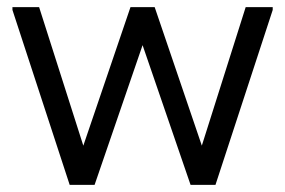

<svg xmlns="http://www.w3.org/2000/svg" viewBox="-20 -520 802 540"><path d="M176 0 15 -492V-500H90L224 -80L246 0ZM176 0 204 -80 347 -500H415V-492L246 0ZM516 0 347 -492V-500H415L558 -80L586 0ZM516 0 538 -80 671 -500H747V-492L586 0Z"/></svg>

Font: Fustat
Style: Regular
Weight: 400
Designer: Mohamed Gaber, Khaled Hosny, Laura Garcia Mut
Foundry: Kief Type Foundry, Alif Type Foundry, Hard Type Foundry
Version: Version 1.007